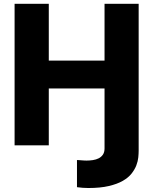

<svg xmlns="http://www.w3.org/2000/svg" viewBox="-20 -747 788 987"><path d="M55 -727.3H230.8V-435.4H517.4V-727.3H692.8V27.7Q692.8 42.3 690.9 62.1Q688.9 82 680.8 103.3Q672.6 124.6 656.2 145.4Q639.9 166.2 611.2 182.7Q582.4 199.2 539.2 209.3Q496.1 219.5 434.3 219.5Q405.2 219.5 375.7 215.2V75.6Q380.3 75.6 386.7 76.2Q393.1 76.7 399.9 77.2Q406.6 77.8 413 78.1Q419.4 78.5 424.4 78.5Q441.1 78.5 457.6 76Q474.1 73.5 487.4 66.8Q500.7 60 509.1 47.8Q517.4 35.5 517.4 16V-292.3H230.8V0H55Z"/></svg>

Font: Inter P Extra Bold
Style: Regular
Weight: 800
Designer: Rasmus Andersson
Foundry: rsms
Version: Version 3.018;git-588b23468